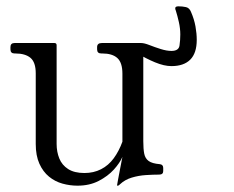

<svg xmlns="http://www.w3.org/2000/svg" viewBox="-20 -576 740 607"><path d="M225 11Q201 11 177.5 4.5Q154 -2 135 -17.5Q116 -33 104.5 -58.5Q93 -84 93 -121V-344Q93 -379 76.5 -393Q60 -407 28 -407H26Q13 -407 13 -420V-427Q13 -440 26 -440H152Q159 -440 159 -433V-121Q159 -96 167.5 -75Q176 -54 195.5 -41.5Q215 -29 247 -29Q276 -29 299.5 -41Q323 -53 339.5 -75.5Q356 -98 367 -128V-343Q367 -378 351 -392.5Q335 -407 303 -407H300Q287 -407 287 -420V-427Q287 -440 302 -440H426Q433 -440 433 -433V-130Q433 -105 436 -90Q439 -75 450 -67Q461 -59 485 -57Q496 -56 496 -45V-35Q496 -24 483 -24Q464 -24 441 -22.5Q418 -21 396.5 -14.5Q375 -8 360 6Q355 11 353 11H352Q350 11 350 10Q350 9 353 -7Q356 -23 360 -44Q364 -65 367 -80Q359 -61 340 -40Q321 -19 292 -4Q263 11 225 11ZM361 -440Q371 -440 391 -440Q411 -440 426 -440Q436 -440 452.5 -433.5Q469 -427 488 -421Q507 -415 522 -415Q545 -415 547.5 -432Q550 -449 550 -467Q550 -486 545.5 -506Q541 -526 536 -542Q534 -546 534 -550Q534 -556 544 -556Q557 -556 568 -553.5Q579 -551 584 -538Q594 -515 598 -492.5Q602 -470 602 -450Q602 -408 581.5 -387.5Q561 -367 522 -367Q499 -367 470 -379Q441 -391 412.5 -408.5Q384 -426 361 -440Z"/></svg>

Font: Young Serif Light
Style: Regular
Weight: 300
Designer: Bastien Sozeau
Foundry: NBR — Bastien Sozeau
Version: Version 5.001